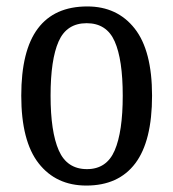

<svg xmlns="http://www.w3.org/2000/svg" viewBox="-20 -566 538 596"><path d="M248 10Q154 10 100 -59Q46 -128 46 -269Q46 -409 97.5 -477.5Q149 -546 251 -546Q344 -546 398 -477.5Q452 -409 452 -269Q452 -128 400 -59Q348 10 248 10ZM250 -41Q311 -41 336 -99Q361 -157 361 -269Q361 -381 336 -437.5Q311 -494 249 -494Q187 -494 162 -437.5Q137 -381 137 -269Q137 -157 162.5 -99Q188 -41 250 -41Z"/></svg>

Font: Noto Serif Sinhala Condensed
Style: Regular
Weight: 400
Width: 3
Designer: Jelle Bosma - Monotype Design Team
Foundry: Monotype Imaging Inc.
Version: Version 2.007; ttfautohint (v1.8.4.7-5d5b)